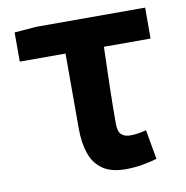

<svg xmlns="http://www.w3.org/2000/svg" viewBox="-69 -626 686 707"><g transform="rotate(-10 274.0 -273.0)"><path d="M345.6 13.8Q291.8 13.8 260.1 -8.2Q228.4 -30.2 214.7 -69.9Q200.9 -109.6 200.9 -163.7V-444.1H29.8V-553.2L111.9 -559.8H518.9V-444.1H344.4Q341.8 -366.2 340.1 -291.4Q338.5 -216.7 338.5 -157.7Q338.5 -128.1 350.5 -117Q362.6 -105.8 382.9 -105.8Q398 -105.8 412.4 -107.9Q426.7 -110 443.7 -114.6L463.2 -4.2Q439.6 2.9 409.7 8.3Q379.7 13.8 345.6 13.8Z"/></g></svg>

Font: Noto Sans SC Thin
Style: Regular
Weight: 100
Designer: Ryoko NISHIZUKA 西塚涼子 (kana, bopomofo & ideographs); Paul D. Hunt (Latin, Greek & Cyrillic); Sandoll Communications 산돌커뮤니
Foundry: Adobe
Version: Version 2.004-H2;hotconv 1.0.118;makeotfexe 2.5.65603